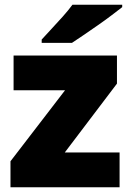

<svg xmlns="http://www.w3.org/2000/svg" viewBox="-20 -786 547 806"><path d="M482 0H24V-109L253 -407H37V-553H471V-435L252 -146H482ZM493 -756Q475 -742 448 -721.5Q421 -701 390 -679.5Q359 -658 330.5 -638.5Q302 -619 282 -606H155V-620Q172 -639 196 -664.5Q220 -690 244 -717Q268 -744 284 -766H493Z"/></svg>

Font: Noto Sans Khmer UI Black
Style: Regular
Weight: 900
Designer: Danh Hong and the Monotype Design Team
Foundry: Monotype Imaging Inc.
Version: Version 2.002; ttfautohint (v1.8.4.7-5d5b)